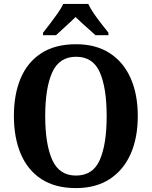

<svg xmlns="http://www.w3.org/2000/svg" viewBox="-20 -951 776 981"><path d="M368 10Q262 10 191.5 -36Q121 -82 86 -165Q51 -248 51 -359Q51 -470 86 -552Q121 -634 191.5 -679.5Q262 -725 369 -725Q470 -725 540.5 -679.5Q611 -634 647.5 -551.5Q684 -469 684 -358Q684 -247 647.5 -164.5Q611 -82 540.5 -36Q470 10 368 10ZM368 -54Q455 -54 490 -134Q525 -214 525 -358Q525 -502 490 -581.5Q455 -661 369 -661Q283 -661 247 -581.5Q211 -502 211 -358Q211 -214 247 -134Q283 -54 368 -54ZM200 -784Q215 -803 235 -829Q255 -855 274 -882Q293 -909 303 -931H431Q441 -909 459.5 -882Q478 -855 498.5 -829Q519 -803 534 -784V-771H468Q456 -782 437.5 -798.5Q419 -815 399.5 -832.5Q380 -850 366 -864Q345 -843 315 -816Q285 -789 266 -771H200Z"/></svg>

Font: Noto Serif Sinhala SemiCondensed
Style: Bold
Weight: 700
Width: 4
Designer: Jelle Bosma - Monotype Design Team
Foundry: Monotype Imaging Inc.
Version: Version 2.007; ttfautohint (v1.8.4.7-5d5b)